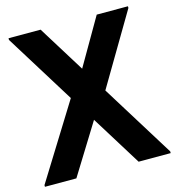

<svg xmlns="http://www.w3.org/2000/svg" viewBox="-115 -790 806 879"><g transform="rotate(-15 288.0 -350.0)"><path d="M434 0 5 -692V-700H157L586 -8V0ZM-10 0V-8L239 -409L321 -294L139 0ZM332 -288 251 -403 423 -700H571V-692Z"/></g></svg>

Font: Fustat ExtraBold
Style: Regular
Weight: 800
Designer: Mohamed Gaber, Khaled Hosny, Laura Garcia Mut
Foundry: Kief Type Foundry, Alif Type Foundry, Hard Type Foundry
Version: Version 1.007